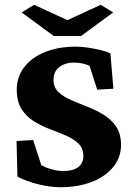

<svg xmlns="http://www.w3.org/2000/svg" viewBox="-20 -782 556 811"><path d="M234.4 8.8Q193.4 8.8 142.6 -3.4Q91.8 -15.6 53.7 -36.1L49.8 -186.5L120.1 -190.4L154.3 -85Q171.9 -74.2 197.8 -66.9Q223.6 -59.6 247.1 -59.6Q289.1 -59.6 310.5 -76.2Q332 -92.8 332 -123Q332 -155.3 311.5 -175.3Q291 -195.3 259.3 -209Q227.5 -222.7 191.4 -236.3Q155.3 -250 123.5 -269.5Q91.8 -289.1 71.3 -320.8Q50.8 -352.5 50.8 -403.3Q50.8 -457 82 -498Q113.3 -539.1 169.9 -562Q226.6 -585 301.8 -585Q323.2 -585 350.1 -581.1Q377 -577.1 402.3 -571.3Q427.7 -565.4 446.3 -556.6L459 -407.2L390.6 -403.3L358.4 -503.9Q329.1 -517.6 292 -517.6Q255.9 -517.6 231 -499Q206.1 -480.5 206.1 -444.3Q206.1 -413.1 226.6 -393.6Q247.1 -374 279.3 -359.9Q311.5 -345.7 348.1 -331.5Q384.8 -317.4 417.5 -297.4Q450.2 -277.3 470.7 -247.1Q491.2 -216.8 491.2 -168.9Q491.2 -118.2 459 -77.6Q426.8 -37.1 369.1 -14.2Q311.5 8.8 234.4 8.8ZM71.3 -729.5 124 -761.7 297.9 -681.6H231.4L405.3 -761.7L458 -729.5L322.3 -629.9H207Z"/></svg>

Font: Crimson Pro ExtraBold
Style: Regular
Weight: 800
Designer: Jacques Le Bailly
Foundry: Baron von Fonthausen
Version: Version 1.003